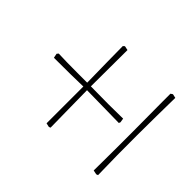

<svg xmlns="http://www.w3.org/2000/svg" viewBox="-115 -647 812 812"><g transform="rotate(-45 290.5 -241.5)"><path d="M285 -89 278 -92Q279 -139 279.5 -183.5Q280 -228 281 -285Q221 -284 164.5 -283.5Q108 -283 60 -282L57 -289L61 -307Q104 -307 161.5 -307Q219 -307 281 -307Q280 -335 279.5 -383Q279 -431 279 -481L299 -485L306 -479Q305 -459 304.5 -428.5Q304 -398 304 -365Q304 -332 304 -307Q372 -308 431 -309Q490 -310 520 -310L526 -303L522 -284Q471 -284 416.5 -284.5Q362 -285 304 -285Q303 -225 303 -178.5Q303 -132 304 -92ZM522 2Q409 0 294 -0.5Q179 -1 60 2L57 -6L61 -25Q78 -25 114.5 -24.5Q151 -24 198 -24Q245 -24 295 -24Q345 -24 391 -24.5Q437 -25 471.5 -25Q506 -25 520 -25L526 -16Z"/></g></svg>

Font: Labrada ExtraLight
Style: Regular
Weight: 200
Designer: Mercedes Jáuregui
Foundry: Omnibus-Type Team
Version: Version 1.000; ttfautohint (v1.8.4.7-5d5b)